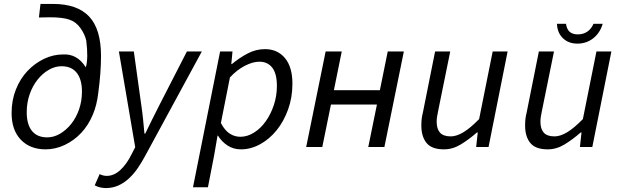

<svg xmlns="http://www.w3.org/2000/svg" viewBox="-20 -748 3164 977"><path d="M293 -411Q260 -411 228 -392.5Q196 -374 171 -342.5Q146 -311 131 -268.5Q116 -226 116 -177Q116 -115 142.5 -82Q169 -49 220 -49Q254 -49 285.5 -67.5Q317 -86 342 -117Q367 -148 382 -190.5Q397 -233 397 -282Q397 -344 370.5 -377.5Q344 -411 293 -411ZM417 -405V-406Q430 -452 419 -541Q412 -573 389.5 -605Q367 -637 332 -648.5Q297 -660 235 -660L178 -659L186 -728H250Q373 -728 433.5 -664Q494 -600 494 -463Q494 -379 480 -275Q473 -214 453 -166Q430 -111 393.5 -72Q357 -33 309.5 -10.5Q262 12 212 12Q133 12 86 -37Q39 -86 39 -173Q39 -238 61 -293Q83 -348 120 -387Q157 -426 204 -448.5Q251 -471 301 -471Q373 -475 417 -405Z M487 138Q505 147 523 147Q560 147 592.5 117Q625 87 650 36L668 1L585 -486H661L699 -213Q704 -180 708 -141.5Q712 -103 715 -68H719Q736 -103 754.5 -140.5Q773 -178 791 -213L931 -486H1007L721 41Q702 77 681 107.5Q660 138 635.5 160.5Q611 183 582 196Q553 209 518 209Q507 209 491.5 206Q476 203 462 195L487 138Z M1069 46 1038 205H962L1100 -486H1163L1157 -422H1160Q1197 -453 1239.5 -475.5Q1282 -498 1328 -498Q1392 -498 1430 -452.5Q1468 -407 1468 -322Q1468 -252 1446 -191Q1424 -130 1387.5 -85Q1351 -40 1303.5 -14Q1256 12 1206 12Q1168 12 1138 -7.5Q1108 -27 1089 -58H1087ZM1300 -434Q1266 -434 1225.5 -413Q1185 -392 1150 -354L1104 -122Q1124 -84 1149 -68Q1174 -52 1203 -52Q1239 -52 1273 -73.5Q1307 -95 1332.5 -131Q1358 -167 1373.5 -213.5Q1389 -260 1389 -311Q1389 -373 1365.5 -403.5Q1342 -434 1300 -434Z M1538 0 1637 -486H1719L1679 -289H1913L1953 -486H2035L1936 0H1854L1898 -216H1664L1620 0Z M2466 0H2403L2411 -74H2407Q2367 -39 2325.5 -13.5Q2284 12 2239 12Q2177 12 2150.5 -20.5Q2124 -53 2124 -109Q2124 -126 2125.5 -141Q2127 -156 2132 -176L2194 -486H2271L2210 -186Q2206 -166 2204 -154Q2202 -142 2202 -129Q2202 -92 2219 -73Q2236 -54 2274 -54Q2303 -54 2338 -75Q2373 -96 2418 -142L2487 -486H2563Z M2994 0H2931L2939 -74H2935Q2895 -39 2853.5 -13.5Q2812 12 2767 12Q2705 12 2678.5 -20.5Q2652 -53 2652 -109Q2652 -126 2653.5 -141Q2655 -156 2660 -176L2722 -486H2799L2738 -186Q2734 -166 2732 -154Q2730 -142 2730 -129Q2730 -92 2747 -73Q2764 -54 2802 -54Q2831 -54 2866 -75Q2901 -96 2946 -142L3015 -486H3091ZM2814 -627H2860Q2864 -599 2879 -586Q2894 -573 2920 -573Q2948 -573 2968.5 -587Q2989 -601 3000 -627H3047Q3033 -580 2998.5 -553Q2964 -526 2918 -526Q2873 -526 2844.5 -553.5Q2816 -581 2814 -627Z"/></svg>

Font: mr_Source Sans Pro
Style: Italic
Weight: 400
Italic angle: -11°
Designer: Paul D. Hunt
Foundry: Adobe Systems Incorporated
Version: Version 1.036;July 10, 2024;FontCreator 11.5.0.2430 64-bit